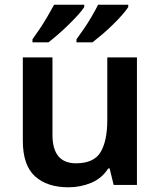

<svg xmlns="http://www.w3.org/2000/svg" viewBox="-20 -786 682 816"><path d="M562 -542V0H463L446 -70H440Q413 -28 367.5 -9Q322 10 271 10Q180 10 128.5 -37Q77 -84 77 -188V-542H203V-213Q203 -92 303 -92Q379 -92 407.5 -139.5Q436 -187 436 -277V-542ZM525 -756Q517 -743 499.5 -723Q482 -703 459.5 -681Q437 -659 414 -639.5Q391 -620 373 -606H305V-619Q319 -638 336.5 -663.5Q354 -689 370 -716.5Q386 -744 397 -766H525ZM338 -756Q330 -743 312 -723Q294 -703 271.5 -681Q249 -659 226.5 -639.5Q204 -620 186 -606H118V-619Q132 -638 149 -663.5Q166 -689 182 -716.5Q198 -744 210 -766H338Z"/></svg>

Font: Noto Sans Gujarati SemiBold
Style: Regular
Weight: 600
Designer: Jelle Bosma - Monotype Design Team, Universal Thirst
Foundry: Monotype Imaging Inc.
Version: Version 2.106; ttfautohint (v1.8.4.7-5d5b)